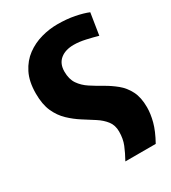

<svg xmlns="http://www.w3.org/2000/svg" viewBox="-180 -627 826 925"><g transform="rotate(-30 233.0 -164.0)"><path d="M241 204Q261 168 274 136Q287 104 287 64Q287 29 268.5 5Q250 -19 220.5 -38Q191 -57 158.5 -77.5Q126 -98 96.5 -126Q67 -154 49 -194Q31 -234 31 -294Q31 -361 54 -406.5Q77 -452 114.5 -479.5Q152 -507 197 -519.5Q242 -532 287 -532Q339 -532 382 -523.5Q425 -515 454 -503L435 -383Q407 -391 371.5 -399Q336 -407 306 -407Q259 -407 231 -384Q203 -361 203 -317Q203 -275 221.5 -248Q240 -221 270 -201.5Q300 -182 333 -163.5Q366 -145 395.5 -121Q425 -97 443.5 -61Q462 -25 462 30Q462 66 451 108Q440 150 410 204Z"/></g></svg>

Font: Murecho
Style: Bold
Weight: 700
Designer: Neil Summerour
Foundry: Positype
Version: Version 1.010; ttfautohint (v1.8.3)